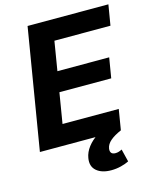

<svg xmlns="http://www.w3.org/2000/svg" viewBox="-135 -818 898 1118"><g transform="rotate(-15 314.0 -259.0)"><path d="M20.3 0 140.9 -727.5H628.1L607.5 -604.1H269.6L240.6 -428.2H552.7L532.5 -306.9H220.1L189.8 -123.5H528.7L508.4 0ZM395.2 210.3Q338.3 210.3 306.8 183.2Q275.3 156.2 283.6 107.1Q289.2 72.7 312.8 42Q336.3 11.4 371.3 -10.7L508.4 0Q466.1 18.4 442.4 38.8Q418.6 59.2 414.5 84.7Q411.9 101.7 419.3 111.1Q426.8 120.4 444 120.4Q454.7 120.4 464.8 117.2Q474.9 114 483.7 109.1L502.5 185.6Q482.9 195.7 454.2 203Q425.4 210.3 395.2 210.3Z"/></g></svg>

Font: Inter
Style: Italic
Weight: 400
Italic angle: -9.3988°
Designer: Rasmus Andersson
Foundry: rsms
Version: Version 4.001;git-66647c0bb